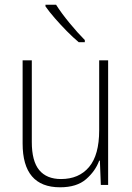

<svg xmlns="http://www.w3.org/2000/svg" viewBox="-20 -785 562 815"><path d="M439 -529V0H408L404 -103H401Q385 -59 345.5 -24.5Q306 10 235 10Q76 10 76 -176V-529H115V-182Q115 -101 146.5 -63Q178 -25 239 -25Q315 -25 358 -76Q401 -127 401 -232V-529ZM218 -765Q240 -730 275 -687.5Q310 -645 340 -615V-606H314Q290 -626 263.5 -653Q237 -680 213 -707.5Q189 -735 173 -758V-765Z"/></svg>

Font: Noto Sans Sinhala SemiCondensed ExtraLight
Style: Regular
Weight: 200
Width: 4
Designer: Jelle Bosma - Monotype Design Team
Foundry: Monotype Imaging Inc.
Version: Version 2.006; ttfautohint (v1.8.4.7-5d5b)